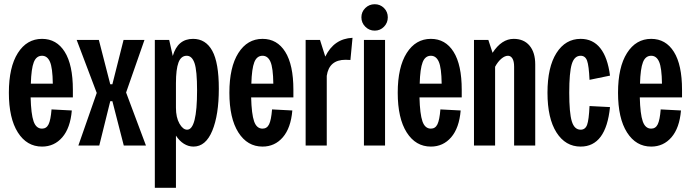

<svg xmlns="http://www.w3.org/2000/svg" viewBox="-20 -689 3271 909"><path d="M22 -250Q22 -371 64.5 -438Q107 -505 179 -505Q248 -505 286.5 -443.5Q325 -382 325 -264V-228H125Q127 -149 139 -114.5Q151 -80 179 -80Q200 -80 210 -100.5Q220 -121 224 -171L320 -166Q313 -83 275 -39Q237 5 179 5Q107 5 64.5 -62Q22 -129 22 -250ZM230 -293Q229 -368 216.5 -396.5Q204 -425 179 -425Q152 -425 140 -394.5Q128 -364 126 -293Z M438 -249 343 -500H448L502 -290H512L565 -500H664L577 -251L671 0H566L512 -210H502L450 0H351Z M1016 -269Q1016 -145 985 -70Q954 5 896 5Q872 5 850.5 -8.5Q829 -22 813 -47V200H713V-500H781L798 -424Q821 -505 894 -505Q954 -505 985 -448.5Q1016 -392 1016 -269ZM866 -75Q913 -75 913 -261Q913 -355 901 -390Q889 -425 864 -425Q837 -425 825 -393Q813 -361 813 -295V-179Q813 -133 829.5 -104Q846 -75 866 -75Z M1066 -250Q1066 -371 1108.5 -438Q1151 -505 1223 -505Q1292 -505 1330.5 -443.5Q1369 -382 1369 -264V-228H1169Q1171 -149 1183 -114.5Q1195 -80 1223 -80Q1244 -80 1254 -100.5Q1264 -121 1268 -171L1364 -166Q1357 -83 1319 -39Q1281 5 1223 5Q1151 5 1108.5 -62Q1066 -129 1066 -250ZM1274 -293Q1273 -368 1260.5 -396.5Q1248 -425 1223 -425Q1196 -425 1184 -394.5Q1172 -364 1170 -293Z M1427 -500H1495L1520 -421Q1561 -506 1649 -510L1639 -405Q1631 -406 1616 -406Q1538 -406 1527 -330V0H1427Z M1703 -500H1803V0H1703ZM1691 -607Q1691 -633 1709.5 -651Q1728 -669 1754 -669Q1780 -669 1798 -651Q1816 -633 1816 -607Q1816 -581 1798 -562.5Q1780 -544 1754 -544Q1728 -544 1709.5 -562.5Q1691 -581 1691 -607Z M1863 -250Q1863 -371 1905.5 -438Q1948 -505 2020 -505Q2089 -505 2127.5 -443.5Q2166 -382 2166 -264V-228H1966Q1968 -149 1980 -114.5Q1992 -80 2020 -80Q2041 -80 2051 -100.5Q2061 -121 2065 -171L2161 -166Q2154 -83 2116 -39Q2078 5 2020 5Q1948 5 1905.5 -62Q1863 -129 1863 -250ZM2071 -293Q2070 -368 2057.5 -396.5Q2045 -425 2020 -425Q1993 -425 1981 -394.5Q1969 -364 1967 -293Z M2385 -425Q2370 -425 2353.5 -411Q2337 -397 2324 -373V0H2224V-500H2292L2312 -439Q2355 -505 2412 -505Q2460 -505 2487 -473Q2514 -441 2514 -384V0H2414V-373Q2414 -399 2406 -412Q2398 -425 2385 -425Z M2572 -250Q2572 -371 2614.5 -438Q2657 -505 2729 -505Q2787 -505 2822 -461Q2857 -417 2868 -331L2771 -311Q2768 -378 2759.5 -401.5Q2751 -425 2729 -425Q2699 -425 2687 -385.5Q2675 -346 2675 -250Q2675 -155 2687 -115Q2699 -75 2729 -75Q2751 -75 2759.5 -98Q2768 -121 2771 -187L2868 -182Q2849 5 2729 5Q2657 5 2614.5 -62Q2572 -129 2572 -250Z M2906 -250Q2906 -371 2948.5 -438Q2991 -505 3063 -505Q3132 -505 3170.5 -443.5Q3209 -382 3209 -264V-228H3009Q3011 -149 3023 -114.5Q3035 -80 3063 -80Q3084 -80 3094 -100.5Q3104 -121 3108 -171L3204 -166Q3197 -83 3159 -39Q3121 5 3063 5Q2991 5 2948.5 -62Q2906 -129 2906 -250ZM3114 -293Q3113 -368 3100.5 -396.5Q3088 -425 3063 -425Q3036 -425 3024 -394.5Q3012 -364 3010 -293Z"/></svg>

Font: Piscolabis
Style: Regular
Weight: 400
Designer: Ariel Martín Pérez
Foundry: Tunera Type Foundry
Version: Version 1.000